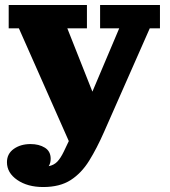

<svg xmlns="http://www.w3.org/2000/svg" viewBox="-20 -548 686 773"><path d="M103 32Q137 32 160.5 46.5Q184 61 184 91Q184 109 176 121Q197 117 210.5 103Q224 89 237 62L257 20L56 -434H15V-528H330V-434H251L352 -179L460 -434H383V-528H624V-434H583L399 -17Q370 49 339 99Q308 149 264.5 177Q221 205 154 205Q91 205 49.5 176.5Q8 148 8 105Q8 71 35.5 51.5Q63 32 103 32Z"/></svg>

Font: Montagu Slab 16pt
Style: Bold
Weight: 700
Designer: Florian Karsten
Foundry: Florian Karsten
Version: Version 1.000; ttfautohint (v1.8.3)